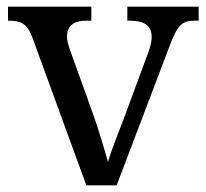

<svg xmlns="http://www.w3.org/2000/svg" viewBox="-20 -556 619 576"><path d="M239 0H330L488 -416C512 -480 525 -494 564 -494H576V-536H362V-494H369C413 -494 435 -479 435 -445C435 -434 432 -418 426 -402L354 -207C336 -159 311 -98 304 -70C294 -105 275 -171 257 -220L189 -409C184 -424 181 -435 181 -446C181 -479 201 -494 241 -494H254V-536H4V-494C46 -494 63 -483 78 -441Z"/></svg>

Font: Noto Serif Thai
Style: Regular
Weight: 400
Designer: Monotype Design Team
Foundry: Monotype Imaging Inc.
Version: Version 1.901